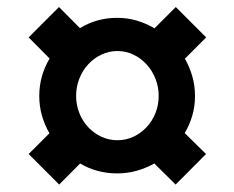

<svg xmlns="http://www.w3.org/2000/svg" viewBox="-20 -568 655 537"><path d="M497.1 -403.8Q510.3 -380.9 517.8 -354.7Q525.4 -328.6 525.4 -299.8Q525.4 -270.5 517.8 -244.6Q510.3 -218.8 496.6 -195.8L556.2 -137.2L471.2 -51.8L411.6 -110.8Q388.2 -97.7 362.1 -90.3Q335.9 -83 307.6 -83Q279.3 -83 252.9 -90.1Q226.6 -97.2 204.1 -110.8L145.5 -51.8L60.1 -137.2L118.2 -195.3Q105 -218.3 97.4 -244.4Q89.8 -270.5 89.8 -299.8Q89.8 -328.6 97.4 -355Q105 -381.3 118.7 -404.3L60.1 -463.4L145 -548.3L203.6 -489.3Q226.6 -503.4 252.4 -510.7Q278.3 -518.1 307.6 -518.1Q336.9 -518.1 363 -510.3Q389.2 -502.4 412.1 -488.8L471.7 -548.3L556.6 -463.4ZM308.6 -425.3Q284.7 -425.3 263.7 -415.3Q242.7 -405.3 226.8 -388.2Q210.9 -371.1 201.9 -348.1Q192.9 -325.2 192.9 -299.8Q192.9 -274.4 201.9 -251.7Q210.9 -229 226.8 -212.2Q242.7 -195.3 263.7 -185.5Q284.7 -175.8 308.6 -175.8Q332 -175.8 353 -185.5Q374 -195.3 389.9 -212.2Q405.8 -229 414.8 -251.7Q423.8 -274.4 423.8 -299.8Q423.8 -325.2 414.8 -347.9Q405.8 -370.6 389.9 -387.9Q374 -405.3 353 -415.3Q332 -425.3 308.6 -425.3Z"/></svg>

Font: SVN-Playfair Display
Style: Bold
Weight: 700
Designer: Claus Eggers Sørensen
Foundry: Claus Eggers Sørensen
Version: Version 1.004;PS 001.004;hotconv 1.0.70;makeotf.lib2.5.58329